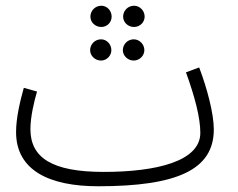

<svg xmlns="http://www.w3.org/2000/svg" viewBox="-20 -628 830 669"><path d="M333 -534C353 -534 369 -550 369 -570C369 -591 353 -608 333 -608C312 -608 295 -591 295 -570C295 -550 312 -534 333 -534ZM447 -534C467 -534 484 -550 484 -570C484 -591 467 -608 447 -608C426 -608 409 -591 409 -570C409 -550 426 -534 447 -534ZM332 -417C352 -417 368 -434 368 -453C368 -474 352 -491 332 -491C311 -491 294 -474 294 -453C294 -434 311 -417 332 -417ZM446 -417C466 -417 483 -434 483 -453C483 -474 466 -491 446 -491C425 -491 408 -474 408 -453C408 -434 425 -417 446 -417ZM322 21C598 21 725 -37 725 -177C725 -233 701 -322 674 -393L628 -376C659 -290 678 -218 678 -165C678 -66 525 -29 341 -29C162 -29 86 -78 86 -178C86 -221 99 -275 109 -309L63 -322C50 -276 36 -217 36 -168C36 -33 154 21 322 21Z"/></svg>

Font: Noto Sans Arabic Cond Light
Style: Regular
Weight: 300
Width: 3
Designer: Monotype Design Team, Nadine Chahine, Nizar Qandah and Khaled Hosny
Foundry: Monotype Imaging Inc.
Version: Version 2.012